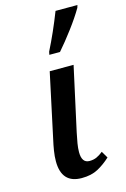

<svg xmlns="http://www.w3.org/2000/svg" viewBox="-125 -872 617 940"><g transform="rotate(-15 183.5 -402.0)"><path d="M169 10Q218 10 252 -8.5Q286 -27 316 -55L296 -89Q280 -76 264 -68.5Q248 -61 227 -61Q188 -61 188 -116Q188 -136 192 -160Q196 -184 202 -212L273 -536H152L82 -209Q76 -183 71.5 -155Q67 -127 67 -102Q67 10 169 10ZM171 -614H225Q260 -654 299 -706Q338 -758 363 -801L367 -814H256Q217 -714 174 -629Z"/></g></svg>

Font: Noto Serif SemiCondensed Semi
Style: Italic
Weight: 600
Width: 4
Italic angle: -12°
Designer: Monotype Design Team
Foundry: Monotype Imaging Inc.
Version: Version 1.901